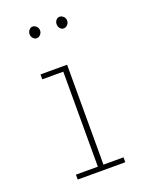

<svg xmlns="http://www.w3.org/2000/svg" viewBox="-125 -707 599 773"><g transform="rotate(-20 175.0 -320.5)"><path d="M72 0V-21H166V-428H76V-449H190V-21H276V0ZM112 -591Q103 -591 96.5 -598.5Q90 -606 90 -616Q90 -626 96.5 -633.5Q103 -641 112 -641Q120 -641 127.5 -634Q135 -627 135 -616Q135 -606 128 -598.5Q121 -591 112 -591ZM227 -591Q219 -591 212.5 -598.5Q206 -606 206 -616Q206 -626 212 -633.5Q218 -641 227 -641Q236 -641 243.5 -634Q251 -627 251 -616Q251 -606 244 -598.5Q237 -591 227 -591Z"/></g></svg>

Font: Inconsolata ExtraCondensed ExtraLight
Style: Regular
Weight: 200
Width: 2
Monospace: yes
Designer: Raph Levien, Cyreal, Brenton Simpson
Foundry: Raph Levien, Cyreal, Google
Version: Version 3.001; ttfautohint (v1.8.2.53-6de2)